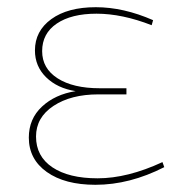

<svg xmlns="http://www.w3.org/2000/svg" viewBox="-20 -506 514 533"><path d="M245 7Q160 7 110 -28.5Q60 -64 60 -124Q60 -176 96.5 -210Q133 -244 190 -253Q139 -261 108 -291.5Q77 -322 77 -366Q77 -420 122.5 -453Q168 -486 246 -486Q323 -486 405 -450L401 -436Q319 -468 248 -468Q178 -468 137.5 -440.5Q97 -413 97 -364Q97 -316 140 -288.5Q183 -261 257 -261H331V-244H253Q177 -244 128.5 -212Q80 -180 80 -127Q80 -72 125.5 -41.5Q171 -11 251 -11Q334 -11 431 -56L436 -42Q340 7 245 7Z"/></svg>

Font: Cantarell Thin
Style: Regular
Weight: 100
Designer: Dave Crossland, Nikolaus Waxweiler, Florian Fecher, Jacques Le Bailly, Eben Sorkin, Alexei Vanyashin, Alexios Zavras, Em
Version: Version 0.303